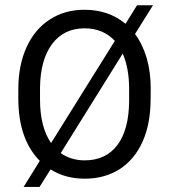

<svg xmlns="http://www.w3.org/2000/svg" viewBox="-20 -682 659 747"><path d="M444.8 -23.4Q386.2 13.2 310.1 13.2Q233.9 13.2 176.8 -22.9L133.8 45.4H71.8L134.8 -56.2Q51.3 -140.6 51.3 -298.8V-335Q51.3 -427.7 83.3 -498.3Q115.2 -568.8 174.3 -606.4Q231.9 -644 308.6 -644Q402.8 -644 468.3 -589.4L513.2 -661.6H575.2L505.4 -549.8Q565.9 -466.8 566.4 -338.4L565.9 -295.4Q565.9 -200.7 534.7 -130.9Q503.4 -61 444.8 -23.4ZM482.4 -335.9Q482.4 -416 457.5 -473.6L216.3 -86.4Q256.3 -58.1 309.6 -58.1Q391.6 -58.1 436.5 -117.4Q481.4 -176.8 482.4 -288.6ZM135.7 -294.9Q135.7 -188 178.7 -125.5L426.8 -522.9Q381.3 -571.8 309.1 -571.8Q228.5 -571.8 182.9 -511Q137.2 -450.2 135.7 -341.8Z"/></svg>

Font: Yantramanav
Style: Regular
Weight: 400
Version: Version 1.001;PS 1.0;hotconv 1.0.72;makeotf.lib2.5.5900; ttf